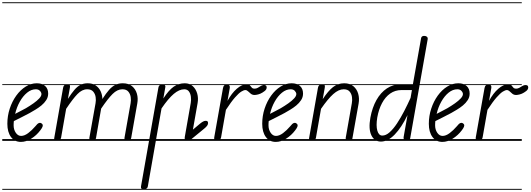

<svg xmlns="http://www.w3.org/2000/svg" viewBox="-25 -1246 4692 1698"><path d="M160 9Q104 9 72 -34.5Q40 -78 40 -151Q40 -221 61.2 -285.5Q82.5 -350 119 -400.5Q155.5 -451 202.2 -480.2Q249 -509.5 300.5 -509.5Q347.5 -509.5 374.2 -485.5Q401 -461.5 401 -418.5Q401 -387 384 -360.8Q367 -334.5 341 -313.2Q315 -292 287.2 -275.5Q259.5 -259 237.5 -246.5Q208 -230 166.8 -209.8Q125.5 -189.5 97.5 -175Q96.5 -166 96 -156.8Q95.5 -147.5 95.5 -138Q95.5 -100 114.5 -72Q133.5 -44 161.5 -44Q191 -44 223.8 -68.5Q256.5 -93 287 -128.5Q306.5 -154 319.8 -158Q333 -162 342.5 -154.5Q349.5 -150 352.2 -143.2Q355 -136.5 350.8 -124.8Q346.5 -113 331.5 -93.5Q298 -49 251.8 -20Q205.5 9 160 9ZM109 -239Q130.5 -250.5 156 -263.5Q181.5 -276.5 204 -289Q239.5 -310 271 -332.2Q302.5 -354.5 322 -375.5Q341.5 -396.5 341.5 -414Q341.5 -428 328.5 -442.2Q315.5 -456.5 292 -456.5Q251.5 -456.5 214.8 -426.5Q178 -396.5 150.2 -347Q122.5 -297.5 109 -239ZM160 9Q104 9 72 -34.5Q40 -78 40 -151Q40 -221 61.2 -285.5Q82.5 -350 119 -400.5Q155.5 -451 202.2 -480.2Q249 -509.5 300.5 -509.5Q347.5 -509.5 374.2 -485.5Q401 -461.5 401 -418.5Q401 -387 384 -360.8Q367 -334.5 341 -313.2Q315 -292 287.2 -275.5Q259.5 -259 237.5 -246.5Q208 -230 166.8 -209.8Q125.5 -189.5 97.5 -175Q96.5 -166 96 -156.8Q95.5 -147.5 95.5 -138Q95.5 -100 114.5 -72Q133.5 -44 161.5 -44Q191 -44 223.8 -68.5Q256.5 -93 287 -128.5Q306.5 -154 319.8 -158Q333 -162 342.5 -154.5Q349.5 -150 352.2 -143.2Q355 -136.5 350.8 -124.8Q346.5 -113 331.5 -93.5Q298 -49 251.8 -20Q205.5 9 160 9ZM109 -239Q130.5 -250.5 156 -263.5Q181.5 -276.5 204 -289Q239.5 -310 271 -332.2Q302.5 -354.5 322 -375.5Q341.5 -396.5 341.5 -414Q341.5 -428 328.5 -442.2Q315.5 -456.5 292 -456.5Q251.5 -456.5 214.8 -426.5Q178 -396.5 150.2 -347Q122.5 -297.5 109 -239ZM-5 424.5H415.5V432.5H-5ZM-5 -16H415.5V0H-5ZM-5 -501.5H415.5V-493.5H-5ZM-5 -1226H415.5V-1218H-5Z M479.5 0Q460.5 0 456.8 -8.8Q453 -17.5 454.5 -24.5L532.5 -467Q534.5 -479 539 -486.2Q543.5 -493.5 551.8 -497Q560 -500.5 573 -500.5Q587.5 -500.5 591.8 -493.5Q596 -486.5 593 -469.5L575.5 -371.5Q607 -420.5 632.8 -450.8Q658.5 -481 686.2 -495.2Q714 -509.5 751 -509.5Q793 -509.5 821.5 -490.2Q850 -471 864.8 -439.2Q879.5 -407.5 880.5 -370.5Q912.5 -420.5 939.5 -451Q966.5 -481.5 995.2 -495.5Q1024 -509.5 1061 -509.5Q1111.5 -509.5 1142.8 -483.8Q1174 -458 1185.8 -417Q1197.5 -376 1189 -330.5L1135 -25Q1134 -18.5 1129.2 -9.2Q1124.5 0 1101 0Q1082 0 1078.2 -9.2Q1074.5 -18.5 1076 -27.5L1130 -333Q1135 -359 1130.8 -387.8Q1126.5 -416.5 1109.2 -436.5Q1092 -456.5 1057 -456.5Q1012.5 -456.5 970.5 -414.8Q928.5 -373 869.5 -285.5L824 -24.5Q823 -18.5 818.5 -9.2Q814 0 790.5 0Q772 0 768 -9.2Q764 -18.5 765.5 -27.5L820 -333Q825 -359 820.8 -387.5Q816.5 -416 799 -436.2Q781.5 -456.5 746 -456.5Q701 -456.5 660 -414.2Q619 -372 560 -283.5L515 -27Q514 -21.5 508.5 -10.8Q503 0 479.5 0ZM479.5 0Q460.5 0 456.8 -8.8Q453 -17.5 454.5 -24.5L532.5 -467Q534.5 -479 539 -486.2Q543.5 -493.5 551.8 -497Q560 -500.5 573 -500.5Q587.5 -500.5 591.8 -493.5Q596 -486.5 593 -469.5L575.5 -371.5Q607 -420.5 632.8 -450.8Q658.5 -481 686.2 -495.2Q714 -509.5 751 -509.5Q793 -509.5 821.5 -490.2Q850 -471 864.8 -439.2Q879.5 -407.5 880.5 -370.5Q912.5 -420.5 939.5 -451Q966.5 -481.5 995.2 -495.5Q1024 -509.5 1061 -509.5Q1111.5 -509.5 1142.8 -483.8Q1174 -458 1185.8 -417Q1197.5 -376 1189 -330.5L1135 -25Q1134 -18.5 1129.2 -9.2Q1124.5 0 1101 0Q1082 0 1078.2 -9.2Q1074.5 -18.5 1076 -27.5L1130 -333Q1135 -359 1130.8 -387.8Q1126.5 -416.5 1109.2 -436.5Q1092 -456.5 1057 -456.5Q1012.5 -456.5 970.5 -414.8Q928.5 -373 869.5 -285.5L824 -24.5Q823 -18.5 818.5 -9.2Q814 0 790.5 0Q772 0 768 -9.2Q764 -18.5 765.5 -27.5L820 -333Q825 -359 820.8 -387.5Q816.5 -416 799 -436.2Q781.5 -456.5 746 -456.5Q701 -456.5 660 -414.2Q619 -372 560 -283.5L515 -27Q514 -21.5 508.5 -10.8Q503 0 479.5 0ZM403.5 424.5H1255V432.5H403.5ZM403.5 -16H1255V0H403.5ZM403.5 -501.5H1255V-493.5H403.5ZM403.5 -1226H1255V-1218H403.5Z M1247 428.5Q1234 428.5 1226.8 422.5Q1219.5 416.5 1222 402.5L1376 -472Q1377.5 -481.5 1382.8 -487.8Q1388 -494 1395.5 -497.2Q1403 -500.5 1410 -500.5Q1423 -500.5 1431.2 -494Q1439.5 -487.5 1437 -474.5L1419.5 -375Q1467 -448 1510.2 -478.8Q1553.5 -509.5 1609.5 -509.5Q1651.5 -509.5 1679.2 -484.5Q1707 -459.5 1718.8 -419.5Q1730.5 -379.5 1722.5 -334L1681 -99.5L1743.5 -152Q1759.5 -165 1771.2 -171.2Q1783 -177.5 1794 -177.5Q1805 -177.5 1810 -173Q1815 -168.5 1815 -157Q1815 -146 1806.8 -134.2Q1798.5 -122.5 1780.5 -108L1663.5 -12Q1654.5 -4.5 1647.8 -2.2Q1641 0 1632.5 0Q1614 0 1610.5 -10.5Q1607 -21 1609 -33.5L1662 -336Q1666.5 -362 1663.2 -389.8Q1660 -417.5 1646 -437Q1632 -456.5 1604.5 -456.5Q1560.5 -456.5 1512 -415.8Q1463.5 -375 1403.5 -287L1282.5 401.5Q1280.5 415.5 1269.5 422Q1258.5 428.5 1247 428.5ZM1247 428.5Q1234 428.5 1226.8 422.5Q1219.5 416.5 1222 402.5L1376 -472Q1377.5 -481.5 1382.8 -487.8Q1388 -494 1395.5 -497.2Q1403 -500.5 1410 -500.5Q1423 -500.5 1431.2 -494Q1439.5 -487.5 1437 -474.5L1419.5 -375Q1467 -448 1510.2 -478.8Q1553.5 -509.5 1609.5 -509.5Q1651.5 -509.5 1679.2 -484.5Q1707 -459.5 1718.8 -419.5Q1730.5 -379.5 1722.5 -334L1681 -99.5L1743.5 -152Q1759.5 -165 1771.2 -171.2Q1783 -177.5 1794 -177.5Q1805 -177.5 1810 -173Q1815 -168.5 1815 -157Q1815 -146 1806.8 -134.2Q1798.5 -122.5 1780.5 -108L1663.5 -12Q1654.5 -4.5 1647.8 -2.2Q1641 0 1632.5 0Q1614 0 1610.5 -10.5Q1607 -21 1609 -33.5L1662 -336Q1666.5 -362 1663.2 -389.8Q1660 -417.5 1646 -437Q1632 -456.5 1604.5 -456.5Q1560.5 -456.5 1512 -415.8Q1463.5 -375 1403.5 -287L1282.5 401.5Q1280.5 415.5 1269.5 422Q1258.5 428.5 1247 428.5ZM1241.5 424.5H1823V432.5H1241.5ZM1241.5 -16H1823V0H1241.5ZM1241.5 -501.5H1823V-493.5H1241.5ZM1241.5 -1226H1823V-1218H1241.5Z M1893.5 0Q1881 0 1874 -7.5Q1867 -15 1869.5 -30.5L1947 -467Q1950 -484.5 1960 -492.5Q1970 -500.5 1981 -500.5Q1993 -500.5 2001.5 -492.2Q2010 -484 2006.5 -464.5L1987 -354Q2024 -422 2069.2 -461.2Q2114.5 -500.5 2157 -500.5Q2177 -500.5 2185.2 -491Q2193.5 -481.5 2201.2 -471.8Q2209 -462 2227.5 -462Q2240.5 -462 2254.8 -469.5Q2269 -477 2276.5 -482.5Q2290 -491.5 2303.2 -493.5Q2316.5 -495.5 2325 -490.5Q2333.5 -485.5 2333.5 -473.5Q2333.5 -463.5 2328.8 -455.5Q2324 -447.5 2315.5 -440.8Q2307 -434 2295.5 -427Q2277 -415.5 2257.5 -410.8Q2238 -406 2226.5 -406Q2207 -406 2193.2 -417Q2179.5 -428 2168.5 -438.8Q2157.5 -449.5 2144.5 -449.5Q2131 -449.5 2108.8 -435.8Q2086.5 -422 2053.2 -384.2Q2020 -346.5 1973 -274.5L1930.5 -33Q1927.5 -16 1916.5 -8Q1905.5 0 1893.5 0ZM1893.5 0Q1881 0 1874 -7.5Q1867 -15 1869.5 -30.5L1947 -467Q1950 -484.5 1960 -492.5Q1970 -500.5 1981 -500.5Q1993 -500.5 2001.5 -492.2Q2010 -484 2006.5 -464.5L1987 -354Q2024 -422 2069.2 -461.2Q2114.5 -500.5 2157 -500.5Q2177 -500.5 2185.2 -491Q2193.5 -481.5 2201.2 -471.8Q2209 -462 2227.5 -462Q2240.5 -462 2254.8 -469.5Q2269 -477 2276.5 -482.5Q2290 -491.5 2303.2 -493.5Q2316.5 -495.5 2325 -490.5Q2333.5 -485.5 2333.5 -473.5Q2333.5 -463.5 2328.8 -455.5Q2324 -447.5 2315.5 -440.8Q2307 -434 2295.5 -427Q2277 -415.5 2257.5 -410.8Q2238 -406 2226.5 -406Q2207 -406 2193.2 -417Q2179.5 -428 2168.5 -438.8Q2157.5 -449.5 2144.5 -449.5Q2131 -449.5 2108.8 -435.8Q2086.5 -422 2053.2 -384.2Q2020 -346.5 1973 -274.5L1930.5 -33Q1927.5 -16 1916.5 -8Q1905.5 0 1893.5 0ZM1818.5 424.5H2276.5V432.5H1818.5ZM1818.5 -16H2276.5V0H1818.5ZM1818.5 -501.5H2276.5V-493.5H1818.5ZM1818.5 -1226H2276.5V-1218H1818.5Z M2414 9Q2358 9 2326 -34.5Q2294 -78 2294 -151Q2294 -221 2315.2 -285.5Q2336.5 -350 2373 -400.5Q2409.5 -451 2456.2 -480.2Q2503 -509.5 2554.5 -509.5Q2601.5 -509.5 2628.2 -485.5Q2655 -461.5 2655 -418.5Q2655 -387 2638 -360.8Q2621 -334.5 2595 -313.2Q2569 -292 2541.2 -275.5Q2513.5 -259 2491.5 -246.5Q2462 -230 2420.8 -209.8Q2379.5 -189.5 2351.5 -175Q2350.5 -166 2350 -156.8Q2349.5 -147.5 2349.5 -138Q2349.5 -100 2368.5 -72Q2387.5 -44 2415.5 -44Q2445 -44 2477.8 -68.5Q2510.5 -93 2541 -128.5Q2560.5 -154 2573.8 -158Q2587 -162 2596.5 -154.5Q2603.5 -150 2606.2 -143.2Q2609 -136.5 2604.8 -124.8Q2600.5 -113 2585.5 -93.5Q2552 -49 2505.8 -20Q2459.5 9 2414 9ZM2363 -239Q2384.5 -250.5 2410 -263.5Q2435.5 -276.5 2458 -289Q2493.5 -310 2525 -332.2Q2556.5 -354.5 2576 -375.5Q2595.5 -396.5 2595.5 -414Q2595.5 -428 2582.5 -442.2Q2569.5 -456.5 2546 -456.5Q2505.5 -456.5 2468.8 -426.5Q2432 -396.5 2404.2 -347Q2376.5 -297.5 2363 -239ZM2414 9Q2358 9 2326 -34.5Q2294 -78 2294 -151Q2294 -221 2315.2 -285.5Q2336.5 -350 2373 -400.5Q2409.5 -451 2456.2 -480.2Q2503 -509.5 2554.5 -509.5Q2601.5 -509.5 2628.2 -485.5Q2655 -461.5 2655 -418.5Q2655 -387 2638 -360.8Q2621 -334.5 2595 -313.2Q2569 -292 2541.2 -275.5Q2513.5 -259 2491.5 -246.5Q2462 -230 2420.8 -209.8Q2379.5 -189.5 2351.5 -175Q2350.5 -166 2350 -156.8Q2349.5 -147.5 2349.5 -138Q2349.5 -100 2368.5 -72Q2387.5 -44 2415.5 -44Q2445 -44 2477.8 -68.5Q2510.5 -93 2541 -128.5Q2560.5 -154 2573.8 -158Q2587 -162 2596.5 -154.5Q2603.5 -150 2606.2 -143.2Q2609 -136.5 2604.8 -124.8Q2600.5 -113 2585.5 -93.5Q2552 -49 2505.8 -20Q2459.5 9 2414 9ZM2363 -239Q2384.5 -250.5 2410 -263.5Q2435.5 -276.5 2458 -289Q2493.5 -310 2525 -332.2Q2556.5 -354.5 2576 -375.5Q2595.5 -396.5 2595.5 -414Q2595.5 -428 2582.5 -442.2Q2569.5 -456.5 2546 -456.5Q2505.5 -456.5 2468.8 -426.5Q2432 -396.5 2404.2 -347Q2376.5 -297.5 2363 -239ZM2249 424.5H2669.5V432.5H2249ZM2249 -16H2669.5V0H2249ZM2249 -501.5H2669.5V-493.5H2249ZM2249 -1226H2669.5V-1218H2249Z M2733 0Q2714 0 2710.5 -8.8Q2707 -17.5 2708.5 -24.5L2786.5 -467Q2788.5 -479 2793 -486.2Q2797.5 -493.5 2805.8 -497Q2814 -500.5 2827 -500.5Q2841.5 -500.5 2845.8 -493.5Q2850 -486.5 2847 -469.5L2829 -369Q2877 -442 2920 -475.8Q2963 -509.5 3019 -509.5Q3069 -509.5 3100 -483.8Q3131 -458 3142.8 -417Q3154.5 -376 3146.5 -330.5L3092 -24.5Q3091.5 -18.5 3087 -9.2Q3082.5 0 3059 0Q3040.5 0 3035.8 -9.2Q3031 -18.5 3032.5 -27.5L3086.5 -333Q3091.5 -359 3087.8 -387.5Q3084 -416 3067 -436.2Q3050 -456.5 3014.5 -456.5Q2970 -456.5 2922.5 -414.2Q2875 -372 2814 -283.5L2769 -27.5Q2768 -21.5 2762.2 -10.8Q2756.5 0 2733 0ZM2733 0Q2714 0 2710.5 -8.8Q2707 -17.5 2708.5 -24.5L2786.5 -467Q2788.5 -479 2793 -486.2Q2797.5 -493.5 2805.8 -497Q2814 -500.5 2827 -500.5Q2841.5 -500.5 2845.8 -493.5Q2850 -486.5 2847 -469.5L2829 -369Q2877 -442 2920 -475.8Q2963 -509.5 3019 -509.5Q3069 -509.5 3100 -483.8Q3131 -458 3142.8 -417Q3154.5 -376 3146.5 -330.5L3092 -24.5Q3091.5 -18.5 3087 -9.2Q3082.5 0 3059 0Q3040.5 0 3035.8 -9.2Q3031 -18.5 3032.5 -27.5L3086.5 -333Q3091.5 -359 3087.8 -387.5Q3084 -416 3067 -436.2Q3050 -456.5 3014.5 -456.5Q2970 -456.5 2922.5 -414.2Q2875 -372 2814 -283.5L2769 -27.5Q2768 -21.5 2762.2 -10.8Q2756.5 0 2733 0ZM2657.5 424.5H3212V432.5H2657.5ZM2657.5 -16H3212V0H2657.5ZM2657.5 -501.5H3212V-493.5H2657.5ZM2657.5 -1226H3212V-1218H2657.5Z M3344 6Q3286 6 3259.2 -49.8Q3232.5 -105.5 3250.5 -205.5Q3267 -295 3304.2 -361.2Q3341.5 -427.5 3396.2 -464Q3451 -500.5 3520.5 -500.5H3626.5L3699 -908Q3701 -920.5 3709.8 -925Q3718.5 -929.5 3729.5 -928.5Q3743.5 -928 3751.5 -920Q3759.5 -912 3757 -897.5L3603 -25Q3601 -11 3593.8 -5.5Q3586.5 0 3576 0Q3567 0 3559 -4Q3551 -8 3546.8 -15.5Q3542.5 -23 3544.5 -33.5L3579 -228.5Q3526.5 -119 3466 -56.5Q3405.5 6 3344 6ZM3356 -47Q3388 -47 3421 -76.5Q3454 -106 3486.2 -154.8Q3518.5 -203.5 3549 -262.5Q3579.5 -321.5 3606 -380.5L3618 -449.5H3525.5Q3469.5 -449.5 3426 -419Q3382.5 -388.5 3353.5 -334Q3324.5 -279.5 3311.5 -207.5Q3299.5 -134 3312 -90.5Q3324.5 -47 3356 -47ZM3344 6Q3286 6 3259.2 -49.8Q3232.5 -105.5 3250.5 -205.5Q3267 -295 3304.2 -361.2Q3341.5 -427.5 3396.2 -464Q3451 -500.5 3520.5 -500.5H3626.5L3699 -908Q3701 -920.5 3709.8 -925Q3718.5 -929.5 3729.5 -928.5Q3743.5 -928 3751.5 -920Q3759.5 -912 3757 -897.5L3603 -25Q3601 -11 3593.8 -5.5Q3586.5 0 3576 0Q3567 0 3559 -4Q3551 -8 3546.8 -15.5Q3542.5 -23 3544.5 -33.5L3579 -228.5Q3526.5 -119 3466 -56.5Q3405.5 6 3344 6ZM3356 -47Q3388 -47 3421 -76.5Q3454 -106 3486.2 -154.8Q3518.5 -203.5 3549 -262.5Q3579.5 -321.5 3606 -380.5L3618 -449.5H3525.5Q3469.5 -449.5 3426 -419Q3382.5 -388.5 3353.5 -334Q3324.5 -279.5 3311.5 -207.5Q3299.5 -134 3312 -90.5Q3324.5 -47 3356 -47ZM3203.5 424.5H3733.5V432.5H3203.5ZM3203.5 -16H3733.5V0H3203.5ZM3203.5 -501.5H3733.5V-493.5H3203.5ZM3203.5 -1226H3733.5V-1218H3203.5Z M3887.5 9Q3831.5 9 3799.5 -34.5Q3767.5 -78 3767.5 -151Q3767.5 -221 3788.8 -285.5Q3810 -350 3846.5 -400.5Q3883 -451 3929.8 -480.2Q3976.5 -509.5 4028 -509.5Q4075 -509.5 4101.8 -485.5Q4128.5 -461.5 4128.5 -418.5Q4128.5 -387 4111.5 -360.8Q4094.5 -334.5 4068.5 -313.2Q4042.5 -292 4014.8 -275.5Q3987 -259 3965 -246.5Q3935.5 -230 3894.2 -209.8Q3853 -189.5 3825 -175Q3824 -166 3823.5 -156.8Q3823 -147.5 3823 -138Q3823 -100 3842 -72Q3861 -44 3889 -44Q3918.5 -44 3951.2 -68.5Q3984 -93 4014.5 -128.5Q4034 -154 4047.2 -158Q4060.5 -162 4070 -154.5Q4077 -150 4079.8 -143.2Q4082.5 -136.5 4078.2 -124.8Q4074 -113 4059 -93.5Q4025.5 -49 3979.2 -20Q3933 9 3887.5 9ZM3836.5 -239Q3858 -250.5 3883.5 -263.5Q3909 -276.5 3931.5 -289Q3967 -310 3998.5 -332.2Q4030 -354.5 4049.5 -375.5Q4069 -396.5 4069 -414Q4069 -428 4056 -442.2Q4043 -456.5 4019.5 -456.5Q3979 -456.5 3942.2 -426.5Q3905.5 -396.5 3877.8 -347Q3850 -297.5 3836.5 -239ZM3887.5 9Q3831.5 9 3799.5 -34.5Q3767.5 -78 3767.5 -151Q3767.5 -221 3788.8 -285.5Q3810 -350 3846.5 -400.5Q3883 -451 3929.8 -480.2Q3976.5 -509.5 4028 -509.5Q4075 -509.5 4101.8 -485.5Q4128.5 -461.5 4128.5 -418.5Q4128.5 -387 4111.5 -360.8Q4094.5 -334.5 4068.5 -313.2Q4042.5 -292 4014.8 -275.5Q3987 -259 3965 -246.5Q3935.5 -230 3894.2 -209.8Q3853 -189.5 3825 -175Q3824 -166 3823.5 -156.8Q3823 -147.5 3823 -138Q3823 -100 3842 -72Q3861 -44 3889 -44Q3918.5 -44 3951.2 -68.5Q3984 -93 4014.5 -128.5Q4034 -154 4047.2 -158Q4060.5 -162 4070 -154.5Q4077 -150 4079.8 -143.2Q4082.5 -136.5 4078.2 -124.8Q4074 -113 4059 -93.5Q4025.5 -49 3979.2 -20Q3933 9 3887.5 9ZM3836.5 -239Q3858 -250.5 3883.5 -263.5Q3909 -276.5 3931.5 -289Q3967 -310 3998.5 -332.2Q4030 -354.5 4049.5 -375.5Q4069 -396.5 4069 -414Q4069 -428 4056 -442.2Q4043 -456.5 4019.5 -456.5Q3979 -456.5 3942.2 -426.5Q3905.5 -396.5 3877.8 -347Q3850 -297.5 3836.5 -239ZM3722.5 424.5H4143V432.5H3722.5ZM3722.5 -16H4143V0H3722.5ZM3722.5 -501.5H4143V-493.5H3722.5ZM3722.5 -1226H4143V-1218H3722.5Z M4206.5 0Q4194 0 4187 -7.5Q4180 -15 4182.5 -30.5L4260 -467Q4263 -484.5 4273 -492.5Q4283 -500.5 4294 -500.5Q4306 -500.5 4314.5 -492.2Q4323 -484 4319.5 -464.5L4300 -354Q4337 -422 4382.2 -461.2Q4427.5 -500.5 4470 -500.5Q4490 -500.5 4498.2 -491Q4506.5 -481.5 4514.2 -471.8Q4522 -462 4540.5 -462Q4553.5 -462 4567.8 -469.5Q4582 -477 4589.5 -482.5Q4603 -491.5 4616.2 -493.5Q4629.5 -495.5 4638 -490.5Q4646.5 -485.5 4646.5 -473.5Q4646.5 -463.5 4641.8 -455.5Q4637 -447.5 4628.5 -440.8Q4620 -434 4608.5 -427Q4590 -415.5 4570.5 -410.8Q4551 -406 4539.5 -406Q4520 -406 4506.2 -417Q4492.5 -428 4481.5 -438.8Q4470.5 -449.5 4457.5 -449.5Q4444 -449.5 4421.8 -435.8Q4399.5 -422 4366.2 -384.2Q4333 -346.5 4286 -274.5L4243.5 -33Q4240.5 -16 4229.5 -8Q4218.5 0 4206.5 0ZM4206.5 0Q4194 0 4187 -7.5Q4180 -15 4182.5 -30.5L4260 -467Q4263 -484.5 4273 -492.5Q4283 -500.5 4294 -500.5Q4306 -500.5 4314.5 -492.2Q4323 -484 4319.5 -464.5L4300 -354Q4337 -422 4382.2 -461.2Q4427.5 -500.5 4470 -500.5Q4490 -500.5 4498.2 -491Q4506.5 -481.5 4514.2 -471.8Q4522 -462 4540.5 -462Q4553.5 -462 4567.8 -469.5Q4582 -477 4589.5 -482.5Q4603 -491.5 4616.2 -493.5Q4629.5 -495.5 4638 -490.5Q4646.5 -485.5 4646.5 -473.5Q4646.5 -463.5 4641.8 -455.5Q4637 -447.5 4628.5 -440.8Q4620 -434 4608.5 -427Q4590 -415.5 4570.5 -410.8Q4551 -406 4539.5 -406Q4520 -406 4506.2 -417Q4492.5 -428 4481.5 -438.8Q4470.5 -449.5 4457.5 -449.5Q4444 -449.5 4421.8 -435.8Q4399.5 -422 4366.2 -384.2Q4333 -346.5 4286 -274.5L4243.5 -33Q4240.5 -16 4229.5 -8Q4218.5 0 4206.5 0ZM4131.5 424.5H4589.5V432.5H4131.5ZM4131.5 -16H4589.5V0H4131.5ZM4131.5 -501.5H4589.5V-493.5H4131.5ZM4131.5 -1226H4589.5V-1218H4131.5Z"/></svg>

Font: Edu AU VIC WA NT Guides
Style: Regular
Weight: 400
Designer: Tina and Corey Anderson, Eben Sorkin, Mirko Velimirovic
Foundry: Google for Education
Version: Version 1.001